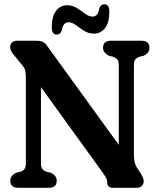

<svg xmlns="http://www.w3.org/2000/svg" viewBox="-20 -894 760 914"><path d="M250 -33.5Q250 0 212 0H67Q29 0 29 -33.5Q29 -58 56.5 -71.5L79 -77Q91.5 -82 97.2 -90.5Q103 -99 103 -116.5V-522Q103 -545.5 100 -558Q97 -570.5 88 -581L47 -631Q37.5 -642 33 -650.5Q28.5 -659 28.5 -670.5Q28.5 -684 37.2 -692Q46 -700 60.5 -700H153.5Q173 -700 184 -694.8Q195 -689.5 205.5 -674L545.5 -204.5V-583.5Q545.5 -601 540 -609Q534.5 -617 521 -623L499 -628.5Q470.5 -642.5 470.5 -666.5Q470.5 -700 508.5 -700H654Q691.5 -700 691.5 -666.5Q691.5 -641.5 663.5 -628.5L641.5 -623Q628.5 -617.5 623 -609.2Q617.5 -601 617.5 -583.5V-157.5Q617.5 -119.5 630.5 -98L649.5 -69Q658 -54.5 661 -47Q664 -39.5 664 -31.5Q664 -17.5 655.2 -8.8Q646.5 0 631.5 0H518.5Q490.5 0 490.5 -25Q490.5 -34.5 486.8 -43.5Q483 -52.5 466 -76.5L175 -479V-116.5Q175 -99 180.8 -90.8Q186.5 -82.5 200 -77L222 -71.5Q250 -58 250 -33.5ZM427.5 -734Q401 -734 380 -747.5Q359 -761 341 -774.5Q323 -788 306 -788Q281 -788 274 -749.5Q268 -729.5 250 -729.5Q226.5 -729.5 226.5 -764.5Q226.5 -816 247 -842.5Q267.5 -869 299.5 -869Q325.5 -869 346.5 -855.5Q367.5 -842 385.5 -828.5Q403.5 -815 421 -815Q446.5 -815 452.5 -853.5Q458.5 -873.5 477 -873.5Q500.5 -873.5 500.5 -838Q500.5 -786.5 479.8 -760.2Q459 -734 427.5 -734Z"/></svg>

Font: Fraunces 144pt SuperSoft SemiBold
Style: Regular
Weight: 600
Version: Version 1.000;[b76b70a41]